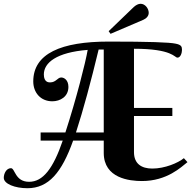

<svg xmlns="http://www.w3.org/2000/svg" viewBox="-100 -950 1012 1016"><path d="M812 -379H609V-692C813 -692 823 -645 839 -645C856 -645 863 -671 863 -686C863 -704 859 -713 829 -719C797 -726 691 -730 475 -730C224 -730 76 -667 76 -519C76 -461 114 -414 177 -414C218 -414 262 -438 262 -490C262 -527 239 -540 224 -540C204 -540 197 -514 165 -514C158 -514 132 -514 132 -556C132 -618 199 -673 364 -686C353 -621 304 -427 246 -249H115V-206H232C181 -57 127 12 54 12C-21 12 -20 -60 -42 -60C-66 -60 -80 -32 -80 -9C-80 23 -21 46 45 46C157 46 227 -37 287 -206H449V-141C449 -6 586 8 651 8C784 8 859 -66 892 -92L873 -113C843 -88 772 -58 706 -58C648 -58 609 -84 609 -145V-336H812ZM449 -688V-249H302C341 -369 381 -518 422 -688ZM485 -771 658 -845C674 -852 687 -865 687 -882C687 -905 668 -930 644 -930C632 -930 619 -923 608 -913L475 -785Z"/></svg>

Font: Berkshire Swash
Style: Regular
Weight: 700
Designer: Astigmatic (AOETI)
Foundry: Astigmatic (AOETI)
Version: Version 1.000